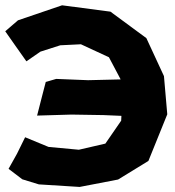

<svg xmlns="http://www.w3.org/2000/svg" viewBox="-25 -698 670 736"><path d="M-4.9 -578.1 29.3 -529.3 76.2 -462.9 129.9 -500 206.1 -524.4 285.2 -528.3 392.6 -478.5 437.5 -393.6 312.5 -390.6 190.4 -395.5 150.4 -383.8 136.7 -331.1 117.2 -254.9 249 -258.8 372.1 -256.8 440.4 -253.9 439.5 -235.4 378.9 -147.5 277.3 -124 161.1 -134.8 71.3 -171.9 40 -108.4 7.8 -50.8 60.5 -10.7 124 8.8 280.3 18.6 427.7 -9.8 543.9 -81.1 616.2 -259.8 603.5 -406.2 536.1 -551.8 398.4 -653.3 212.9 -677.7 43.9 -620.1Z"/></svg>

Font: MaokenAssortedSans-TC
Style: Regular
Weight: 500
Version: Version 0.83